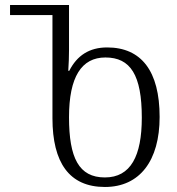

<svg xmlns="http://www.w3.org/2000/svg" viewBox="-20 -734 706 765"><path d="M398 11C537 11 616 -94 616 -268C616 -451 543 -545 407 -545C336 -545 287 -513 256 -452H252C254 -482 255 -509 255 -535V-714H20V-674H189V-263C189 -86 256 11 398 11ZM398 -27C294 -27 255 -105 255 -267C255 -428 305 -505 400 -505C500 -505 545 -435 545 -265C545 -113 501 -27 398 -27Z"/></svg>

Font: Noto Serif Georgian SemiCondensed Light
Style: Regular
Weight: 300
Width: 4
Designer: Monotype Design Team, Akaki Razmadze
Foundry: Google LLC
Version: Version 2.003